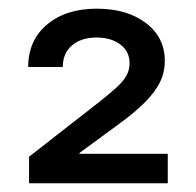

<svg xmlns="http://www.w3.org/2000/svg" viewBox="-20 -854 451 442"><path d="M46.9 -432.1V-493.2L209.5 -620.1Q231 -637.2 246.6 -651.1Q262.2 -665 270.3 -678.5Q278.3 -691.9 278.3 -708.5Q278.3 -735.4 257.1 -751.5Q235.8 -767.6 202.6 -767.6Q167 -767.6 145.8 -749.5Q124.5 -731.4 124.5 -699.7H44.9Q44.9 -761.2 88.4 -797.6Q131.8 -834 202.6 -834Q272.5 -834 315.9 -801Q359.4 -768.1 359.4 -713.9Q359.4 -695.3 353.8 -678.2Q348.1 -661.1 335.4 -643.8Q322.8 -626.5 301.8 -607.2Q280.8 -587.9 249.5 -565.4L163.1 -502V-500H366.2V-432.1Z"/></svg>

Font: Inter 24pt
Style: Regular
Weight: 400
Designer: Rasmus Andersson
Foundry: rsms
Version: Version 4.001;git-66647c0bb